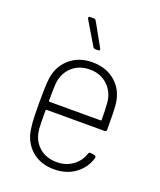

<svg xmlns="http://www.w3.org/2000/svg" viewBox="-133 -783 727 874"><g transform="rotate(20 230.5 -346.0)"><path d="M355 -112Q358 -121 367 -119L385 -116Q390 -115 391.5 -111.5Q393 -108 392 -104Q377 -53 334.5 -22.5Q292 8 233 8Q167 8 124 -30Q81 -68 73 -129Q69 -154 68 -186Q67 -218 67 -251Q67 -335 71 -369Q78 -431 122 -470.5Q166 -510 232 -510Q302 -510 346.5 -470Q391 -430 397 -364Q400 -332 400 -245Q400 -235 390 -235H110Q106 -235 106 -231Q106 -165 108 -141Q113 -89 147 -58Q181 -27 234 -27Q278 -27 310.5 -50.5Q343 -74 355 -112ZM108 -362Q106 -338 106 -278Q106 -274 110 -274H357Q361 -274 361 -278Q361 -328 358 -362Q353 -412 318.5 -443.5Q284 -475 233 -475Q181 -475 147 -443.5Q113 -412 108 -362ZM245 -576Q245 -570 236 -570H224Q217 -570 212 -577L146 -688Q144 -692 144 -694Q144 -700 153 -700H169Q176 -700 181 -693L243 -582Q245 -578 245 -576Z"/></g></svg>

Font: Barlow Semi Condensed ExLight
Style: Regular
Weight: 275
Width: 4
Designer: Jeremy Tribby
Foundry: Tribby Type
Version: Version 1.408